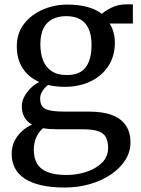

<svg xmlns="http://www.w3.org/2000/svg" viewBox="-20 -590 644 880"><path d="M276 269.5Q212.5 269.5 166.8 258.5Q121 247.5 91.5 227.5Q62 207.5 47.8 179.2Q33.5 151 33.5 115.5Q33.5 83.5 46.2 57Q59 30.5 80.5 11.2Q102 -8 127 -19Q104 -31.5 92 -52.5Q80 -73.5 80 -103Q80 -125 91 -146.2Q102 -167.5 120 -185.5Q138 -203.5 160 -214Q110 -236.5 83.5 -278Q57 -319.5 57 -377.5Q57 -437.5 90.2 -480.5Q123.5 -523.5 176.5 -546.2Q229.5 -569 288.5 -569Q338.5 -569 378.8 -558.5Q419 -548 447 -526.5Q458 -538 489 -554Q520 -570 558.5 -570H589V-482H482.5Q490 -471 495.2 -457Q500.5 -443 503.5 -427.2Q506.5 -411.5 506.5 -394.5Q506.5 -333 476.8 -287.5Q447 -242 395 -217Q343 -192 276.5 -192Q256 -192 236.8 -194.2Q217.5 -196.5 200 -200.5Q184.5 -188 174.2 -172Q164 -156 164 -138.5Q164 -102 189 -90.2Q214 -78.5 274 -78.5H388Q453.5 -78.5 495.5 -61.8Q537.5 -45 557.8 -13.5Q578 18 578 62Q578 106.5 554 144Q530 181.5 488.2 209.8Q446.5 238 392 253.8Q337.5 269.5 276 269.5ZM285 212Q332.5 212 376.2 197.5Q420 183 447.8 155.5Q475.5 128 475.5 88Q475.5 60.5 466.5 41.2Q457.5 22 432.5 12.2Q407.5 2.5 359.5 2.5H239.5Q222.5 2.5 206.5 1.2Q190.5 0 177 -2.5Q157 15 146 40Q135 65 135 97.5Q135 133 149.2 158.8Q163.5 184.5 196.5 198.2Q229.5 212 285 212ZM286.5 -246Q346 -246 372.8 -281.5Q399.5 -317 399.5 -384Q399.5 -429 386.2 -458.2Q373 -487.5 347 -501.8Q321 -516 283 -516Q249 -516 222.2 -503.2Q195.5 -490.5 180.2 -462Q165 -433.5 165 -386.5Q165 -345.5 177.2 -313.8Q189.5 -282 216.5 -264Q243.5 -246 286.5 -246Z"/></svg>

Font: Merriweather 20pt
Style: Regular
Weight: 400
Version: Version 2.100